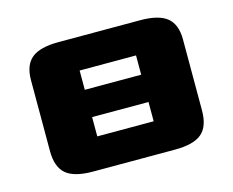

<svg xmlns="http://www.w3.org/2000/svg" viewBox="-79 -622 897 739"><g transform="rotate(-15 370.0 -253.0)"><path d="M207.1 5Q132.3 5 99.7 -22.8Q67.1 -50.5 67.1 -114V-396.7Q67.1 -456.5 100.1 -483.7Q133.1 -510.8 207.1 -510.8H532.8Q606.8 -510.8 639.8 -483.7Q672.8 -456.5 672.8 -396.7V-114Q672.8 -50.5 640.6 -22.8Q608.3 5 532.8 5ZM257.6 -198.5V-121.7Q257.6 -121.7 257.6 -121.7Q257.6 -121.7 257.6 -121.7H482.3Q482.3 -121.7 482.3 -121.7Q482.3 -121.7 482.3 -121.7V-198.5ZM257.6 -307.3H482.3V-384.1Q482.3 -384.1 482.3 -384.1Q482.3 -384.1 482.3 -384.1H257.6Q257.6 -384.1 257.6 -384.1Q257.6 -384.1 257.6 -384.1Z"/></g></svg>

Font: Science Gothic
Style: Regular
Weight: 400
Designer: Thomas Phinney, Vassil Kateliev, Brandon Buerkle
Foundry: Font Detective LLC
Version: Version 1.018